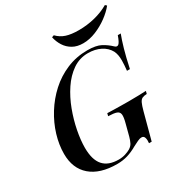

<svg xmlns="http://www.w3.org/2000/svg" viewBox="-209 -1075 1184 1245"><g transform="rotate(-30 382.5 -452.5)"><path d="M332 -6Q359 -6 382.5 -13.5Q406 -21 421 -30Q440 -42 448.5 -58.5Q457 -75 464 -100L487 -188Q498 -229 495.5 -249Q493 -269 473.5 -276Q454 -283 412 -284L417 -304Q437 -303 464.5 -302.5Q492 -302 522 -301.5Q552 -301 577 -301Q617 -301 650.5 -302Q684 -303 706 -304L701 -284Q679 -283 666.5 -277Q654 -271 645.5 -253Q637 -235 627 -198L574 0H554Q557 -23 552 -40Q547 -57 531 -57Q516 -57 500 -49Q484 -41 462 -30Q424 -8 387.5 3Q351 14 309 14Q181 14 111.5 -46Q42 -106 42 -215Q42 -283 63.5 -354Q85 -425 126 -491Q167 -557 224 -609Q281 -661 353 -691.5Q425 -722 508 -722Q573 -722 608.5 -703Q644 -684 672 -657Q687 -642 700 -652Q713 -662 729 -708H751Q736 -669 720 -613.5Q704 -558 687 -478H665Q667 -498 668.5 -516.5Q670 -535 670 -553Q670 -574 667 -591.5Q664 -609 656 -626Q636 -663 595.5 -683.5Q555 -704 502 -704Q439 -704 387.5 -668.5Q336 -633 297 -574.5Q258 -516 232 -446.5Q206 -377 192.5 -307.5Q179 -238 179 -182Q179 -92 217 -49Q255 -6 332 -6ZM528 -862Q589 -862 647.5 -876.5Q706 -891 754 -919L765 -909Q739 -876 697 -845Q655 -814 606 -794Q557 -774 510 -774Q464 -774 432 -792.5Q400 -811 380.5 -841.5Q361 -872 353 -909L369 -915Q397 -886 434 -874Q471 -862 528 -862Z"/></g></svg>

Font: Playfair Display SemiBold
Style: Italic
Weight: 600
Italic angle: -14°
Designer: Claus Eggers Sørensen
Foundry: Claus Eggers Sørensen
Version: Version 1.203